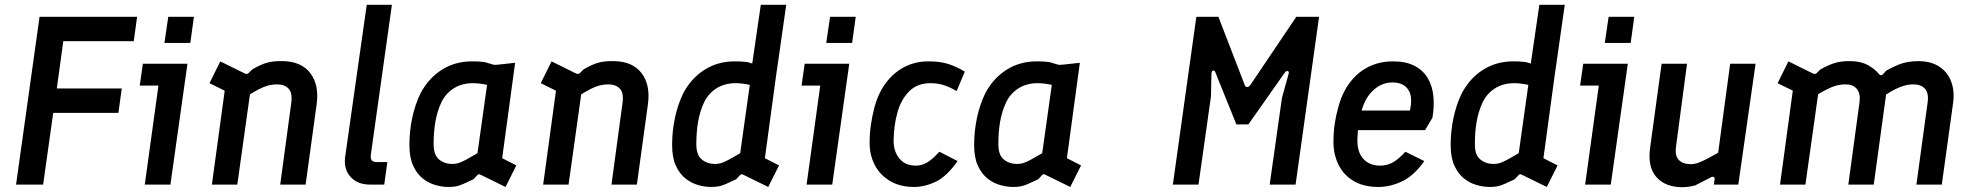

<svg xmlns="http://www.w3.org/2000/svg" viewBox="-20 -770 8229 801"><path d="M47 0 145 -700H552L538 -598H244L217 -401H488L474 -299H202L160 0Z M584 0 641 -413H563L576 -504H762L691 0ZM666 -591 682 -700H789L774 -591Z M864 0 925 -447 973 -364 854 -423 899 -514 1002 -463Q1012 -459 1018 -466L1032 -480Q1067 -501 1094.5 -508.5Q1122 -516 1159 -515Q1237 -514 1274.5 -465Q1312 -416 1301 -335L1255 0H1149L1195 -340Q1201 -382 1184 -400Q1167 -418 1136 -418Q1117 -418 1099.5 -413.5Q1082 -409 1060.5 -398Q1039 -387 1006 -366L1027 -407L970 0Z M1523 0Q1471 0 1442 -32.5Q1413 -65 1420 -116L1510 -750H1615L1527 -124Q1525 -108 1531 -101Q1537 -94 1551 -94H1596L1583 0Z M1851 10Q1825 10 1796.5 2Q1768 -6 1743.5 -25.5Q1719 -45 1703.5 -79Q1688 -113 1688 -165Q1688 -222 1699.5 -277Q1711 -332 1734 -380Q1767 -443 1822.5 -478.5Q1878 -514 1949 -514Q1963 -514 1975 -513.5Q1987 -513 2002 -511L2039 -500Q2046 -499 2055 -500L2129 -508L2075 -110L2134 -80L2089 10L1985 -41Q1976 -46 1971 -39L1955 -22Q1929 -10 1912.5 -2.5Q1896 5 1882 7.5Q1868 10 1851 10ZM1867 -86Q1879 -86 1890.5 -89Q1902 -92 1921 -102Q1940 -112 1972 -131L2012 -416Q1978 -423 1953 -423Q1906 -423 1871.5 -400.5Q1837 -378 1820 -340Q1804 -305 1796.5 -263Q1789 -221 1789 -168Q1789 -123 1812 -104.5Q1835 -86 1867 -86Z M2246 0 2307 -447 2355 -364 2236 -423 2281 -514 2384 -463Q2394 -459 2400 -466L2414 -480Q2449 -501 2476.5 -508.5Q2504 -516 2541 -515Q2619 -514 2656.5 -465Q2694 -416 2683 -335L2637 0H2531L2577 -340Q2583 -382 2566 -400Q2549 -418 2518 -418Q2499 -418 2481.5 -413.5Q2464 -409 2442.5 -398Q2421 -387 2388 -366L2409 -407L2352 0Z M3111 -455 3154 -750H3260L3221 -476ZM2947 10Q2921 10 2892.5 2Q2864 -6 2839.5 -25.5Q2815 -45 2799.5 -79Q2784 -113 2784 -165Q2784 -222 2795.5 -277Q2807 -332 2830 -380Q2863 -443 2918.5 -478.5Q2974 -514 3045 -514Q3059 -514 3071 -513.5Q3083 -513 3098 -511L3135 -500Q3142 -499 3151 -500L3225 -508L3171 -110L3230 -80L3185 10L3081 -41Q3072 -46 3067 -39L3051 -22Q3025 -10 3008.5 -2.5Q2992 5 2978 7.5Q2964 10 2947 10ZM2963 -86Q2975 -86 2986.5 -89Q2998 -92 3017 -102Q3036 -112 3068 -131L3108 -416Q3074 -423 3049 -423Q3002 -423 2967.5 -400.5Q2933 -378 2916 -340Q2900 -305 2892.5 -263Q2885 -221 2885 -168Q2885 -123 2908 -104.5Q2931 -86 2963 -86Z M3345 0 3402 -413H3324L3337 -504H3523L3452 0ZM3427 -591 3443 -700H3550L3535 -591Z M3793 10Q3734 10 3692 -15.5Q3650 -41 3628.5 -83.5Q3607 -126 3608 -177Q3608 -214 3613.5 -251Q3619 -288 3629 -326Q3645 -383 3676.5 -425Q3708 -467 3753 -490.5Q3798 -514 3854 -514Q3903 -514 3938 -502.5Q3973 -491 4005 -471L3971 -390Q3946 -405 3920 -414Q3894 -423 3861 -423Q3807 -423 3773 -389Q3739 -355 3724 -301Q3716 -272 3712.5 -245Q3709 -218 3708 -188Q3707 -157 3717.5 -132.5Q3728 -108 3748.5 -93.5Q3769 -79 3801 -79Q3816 -79 3830.5 -84Q3845 -89 3861.5 -101.5Q3878 -114 3899 -137L3975 -98Q3930 -34 3884 -12Q3838 10 3793 10Z M4207 10Q4181 10 4152.5 2Q4124 -6 4099.5 -25.5Q4075 -45 4059.5 -79Q4044 -113 4044 -165Q4044 -222 4055.5 -277Q4067 -332 4090 -380Q4123 -443 4178.5 -478.5Q4234 -514 4305 -514Q4319 -514 4331 -513.5Q4343 -513 4358 -511L4395 -500Q4402 -499 4411 -500L4485 -508L4431 -110L4490 -80L4445 10L4341 -41Q4332 -46 4327 -39L4311 -22Q4285 -10 4268.5 -2.5Q4252 5 4238 7.5Q4224 10 4207 10ZM4223 -86Q4235 -86 4246.5 -89Q4258 -92 4277 -102Q4296 -112 4328 -131L4368 -416Q4334 -423 4309 -423Q4262 -423 4227.5 -400.5Q4193 -378 4176 -340Q4160 -305 4152.5 -263Q4145 -221 4145 -168Q4145 -123 4168 -104.5Q4191 -86 4223 -86Z M4873 0 4971 -700H5063L5173 -415Q5176 -407 5183 -407Q5190 -407 5196 -415L5388 -700H5483L5385 0H5277L5328 -361L5356 -462Q5359 -472 5352 -473.5Q5345 -475 5340 -467L5188 -251H5138L5050 -469Q5047 -477 5041 -475.5Q5035 -474 5034 -464L5032 -368L4980 0Z M5731 10Q5669 10 5627 -15Q5585 -40 5564 -83Q5543 -126 5543 -177Q5543 -219 5548.5 -255Q5554 -291 5562 -318Q5578 -381 5611 -425Q5644 -469 5690 -491.5Q5736 -514 5791 -514Q5846 -514 5882 -495Q5918 -476 5937 -443Q5956 -410 5960 -367.5Q5964 -325 5956 -279L5925 -227H5625L5635 -309H5862Q5875 -366 5855 -396Q5835 -426 5789 -426Q5743 -426 5706.5 -391Q5670 -356 5655 -288Q5651 -267 5647.5 -246Q5644 -225 5643 -191Q5641 -137 5667 -108Q5693 -79 5737 -79Q5766 -79 5790 -92Q5814 -105 5843 -137L5922 -98Q5878 -36 5828.5 -13Q5779 10 5731 10Z M6359 -455 6402 -750H6508L6469 -476ZM6195 10Q6169 10 6140.5 2Q6112 -6 6087.5 -25.5Q6063 -45 6047.5 -79Q6032 -113 6032 -165Q6032 -222 6043.5 -277Q6055 -332 6078 -380Q6111 -443 6166.5 -478.5Q6222 -514 6293 -514Q6307 -514 6319 -513.5Q6331 -513 6346 -511L6383 -500Q6390 -499 6399 -500L6473 -508L6419 -110L6478 -80L6433 10L6329 -41Q6320 -46 6315 -39L6299 -22Q6273 -10 6256.5 -2.5Q6240 5 6226 7.5Q6212 10 6195 10ZM6211 -86Q6223 -86 6234.5 -89Q6246 -92 6265 -102Q6284 -112 6316 -131L6356 -416Q6322 -423 6297 -423Q6250 -423 6215.5 -400.5Q6181 -378 6164 -340Q6148 -305 6140.5 -263Q6133 -221 6133 -168Q6133 -123 6156 -104.5Q6179 -86 6211 -86Z M6593 0 6650 -413H6572L6585 -504H6771L6700 0ZM6675 -591 6691 -700H6798L6783 -591Z M6999 11Q6928 11 6890.5 -31Q6853 -73 6864 -153L6912 -504H7018L6972 -157Q6967 -120 6984 -102.5Q7001 -85 7035 -85Q7046 -85 7059.5 -89Q7073 -93 7094 -103.5Q7115 -114 7148 -133L7198 -504H7304L7232 0H7130L7133 -21Q7134 -29 7129 -31.5Q7124 -34 7117 -30Q7098 -20 7081.5 -11.5Q7065 -3 7051 4Q7038 7 7025 9Q7012 11 6999 11Z M7406 0 7466 -441 7506 -369 7396 -423 7441 -514 7544 -463Q7554 -459 7560 -466L7574 -480Q7611 -501 7639 -508.5Q7667 -516 7703 -515Q7744 -514 7772.5 -498.5Q7801 -483 7819 -461Q7827 -451 7837 -462L7850 -476Q7878 -491 7898.5 -499.5Q7919 -508 7940 -511.5Q7961 -515 7987 -515Q8038 -514 8072 -491Q8106 -468 8120.5 -428.5Q8135 -389 8128 -340L8081 0H7975L8022 -344Q8027 -382 8010.5 -400Q7994 -418 7963 -418Q7942 -418 7920.5 -411.5Q7899 -405 7870.5 -389Q7842 -373 7797 -343L7853 -408L7797 0H7691L7738 -346Q7742 -381 7726 -399.5Q7710 -418 7680 -418Q7658 -418 7637.5 -412Q7617 -406 7588.5 -390.5Q7560 -375 7514 -346L7572 -427L7512 0Z"/></svg>

Font: Finlandica Medium
Style: Italic
Weight: 500
Italic angle: -8°
Designer: Niklas Ekholm, Juho Hiilivirta, Jaakko Suomalainen
Foundry: Helsinki Type Studio
Version: Version 1.063